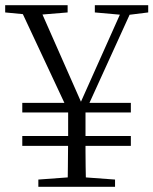

<svg xmlns="http://www.w3.org/2000/svg" viewBox="-25 -721 592 741"><path d="M292 -262 253 -261 47 -701H123L296 -309H280L285 -323L454 -701H492ZM99 -663 -5 -673V-701H236V-673L115 -663ZM259 -38H283L419 -28V0H123V-28ZM238 -191V-314H305V-191Q305 -163 305 -137Q305 -111 305.5 -79Q306 -47 307 0H236Q237 -47 237 -79Q237 -111 237.5 -137Q238 -163 238 -191ZM453 -663 341 -673V-701H547V-673L467 -663ZM61 -158V-196H480V-158ZM61 -287V-324H480V-287Z"/></svg>

Font: Noto Serif SC ExtraLight Light
Style: Regular
Weight: 300
Version: Version 2.002-H1;hotconv 1.1.0;makeotfexe 2.6.0